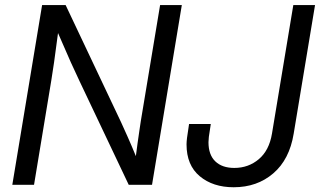

<svg xmlns="http://www.w3.org/2000/svg" viewBox="-20 -748 1295 777"><path d="M29.8 0 150.4 -727.5H245.6L469.7 -253.9Q479.5 -232.9 496.6 -194.3Q513.7 -155.8 529.8 -116.2Q532.7 -141.6 536.9 -169.7Q541 -197.8 544.4 -221.7Q547.9 -245.6 549.8 -257.8L627.9 -727.5H715.8L595.2 0H501L301.3 -420.9Q289.6 -444.8 266.8 -495.4Q244.1 -545.9 214.8 -614.3Q205.6 -543.5 198.7 -495.1Q191.9 -446.8 187.5 -421.9L117.7 0ZM925.8 9.8Q841.8 9.8 788.3 -34.9Q734.9 -79.6 734.9 -163.6Q734.9 -173.8 736.8 -189.7Q738.8 -205.6 745.1 -246.1H833Q826.7 -207.5 825.2 -194.1Q823.7 -180.7 823.7 -172.4Q823.7 -121.6 851.3 -95Q878.9 -68.4 928.2 -68.4Q985.4 -68.4 1027.3 -103.8Q1069.3 -139.2 1080.6 -207L1167 -727.5H1254.9L1168.5 -207Q1151.4 -102.5 1085.9 -46.4Q1020.5 9.8 925.8 9.8Z"/></svg>

Font: Inter Display
Style: Italic
Weight: 400
Italic angle: -9.39999°
Designer: Rasmus Andersson
Foundry: rsms
Version: Version 4.000;git-a52131595